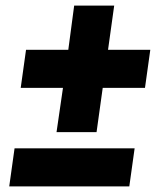

<svg xmlns="http://www.w3.org/2000/svg" viewBox="-20 -666 568 686"><path d="M32 -136H461L442 0H13ZM366 -488H517L498 -352H347L325 -194H182L205 -352H54L73 -488H224L245 -646H388Z"/></svg>

Font: Trujillo ExtraBold
Style: Italic
Weight: 800
Italic angle: -8°
Designer: Fira Sans original fonts by bBox Type GmbH, Carrois Corporate GbR, & Edenspiekermann AG / Changes by Cristiano Sobral
Foundry: Fira Sans original fonts by bBox Type GmbH, Carrois Corporate GbR, & Edenspiekermann AG / Changes by Cristiano Sobral
Version: Version 4.301;July 28, 2020;FontCreator 13.0.0.2655 64-bit